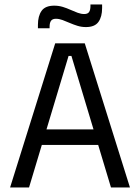

<svg xmlns="http://www.w3.org/2000/svg" viewBox="-20 -831 621 851"><path d="M24.7 0 224.7 -639H355.7L556 0H471.9L296.6 -583H283.9L108.7 0ZM144.3 -188.7V-257.6H435.5V-188.7ZM360.7 -711Q341.4 -711 323.3 -716.6Q305.3 -722.2 288.7 -729.4Q272.1 -736.7 256.9 -742.3Q241.7 -747.8 227.7 -747.8Q212.7 -747.8 206.2 -738.9Q199.8 -729.9 199.8 -712.6V-705.8H148.1V-721Q148.1 -760 164.4 -783Q180.7 -805.9 220.4 -805.9Q240.1 -805.9 258.3 -800.4Q276.5 -794.8 292.9 -787.3Q309.3 -779.9 324.5 -774.3Q339.8 -768.8 353.3 -768.8Q368.8 -768.8 374.9 -777.8Q380.9 -786.8 380.9 -804.3V-811.1H432.6V-795.5Q432.6 -756.5 416.3 -733.8Q400 -711 360.7 -711Z"/></svg>

Font: Anek Latin Medium
Style: Regular
Weight: 500
Designer: Yesha Goshar
Foundry: Ek Type
Version: Version 1.003